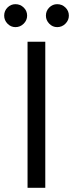

<svg xmlns="http://www.w3.org/2000/svg" viewBox="-52 -900 350 920"><path d="M168 -825Q168 -848 184 -864Q200 -880 222 -880Q245 -880 261.5 -864Q278 -848 278 -825Q278 -803 261.5 -786.5Q245 -770 222 -770Q200 -770 184 -786.5Q168 -803 168 -825ZM-32 -825Q-32 -848 -16 -864Q0 -880 22 -880Q45 -880 61.5 -864Q78 -848 78 -825Q78 -803 61.5 -786.5Q45 -770 22 -770Q0 -770 -16 -786.5Q-32 -803 -32 -825ZM80 -700H165V0H80Z"/></svg>

Font: Jost
Style: Regular
Weight: 400
Version: Version 3.500